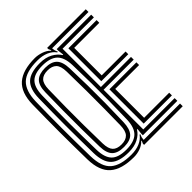

<svg xmlns="http://www.w3.org/2000/svg" viewBox="-217 -960 1120 1120"><g transform="rotate(-45 343.0 -400.0)"><path d="M247.6 9Q146.6 9 97.4 -33.9Q48.1 -76.9 46.1 -174.3Q45.1 -236.4 44.5 -292Q43.9 -347.7 43.9 -401Q43.9 -454.4 44.5 -509.7Q45.1 -564.9 46.1 -626.3Q47.9 -722.5 97.4 -765.8Q146.9 -809 247 -809Q271.5 -809 299.4 -799.7Q327.2 -790.3 343.9 -772.6H347.7L339.8 -789.9V-800H658.5V-777.7H358.5L361.1 -759.3L368.4 -739.7H363Q346.8 -762.9 317 -775.6Q287.2 -788.3 247.2 -788.3Q153.5 -788.3 113.7 -749.8Q74 -711.2 71.9 -625.5Q70.5 -568.6 69.9 -515.4Q69.2 -462.2 69.3 -408.7Q69.4 -355.2 70 -297.8Q70.5 -240.4 71.9 -175.1Q73.6 -84.6 116.2 -48.1Q158.9 -11.7 247.2 -11.7Q287 -11.7 317 -24.6Q347.1 -37.6 363.1 -60.6H368.4L361.1 -41L358.5 -22.3H658.5V0H339.8V-10.1L347.7 -27.8H343.9Q326.1 -9.2 300.4 -0.1Q274.6 9 247.6 9ZM247.2 -32.4Q168.5 -32.4 133.8 -65.5Q99.2 -98.6 97.6 -175.1Q96.6 -236.6 96 -291.9Q95.3 -347.3 95.3 -400.7Q95.3 -454.2 96 -509.4Q96.6 -564.6 97.6 -625.5Q99.2 -701.7 133.7 -734.6Q168.2 -767.6 247.2 -767.6Q294 -767.6 326.4 -749.8Q358.9 -731.9 374.2 -706.1H378.6L374.3 -742.3V-755.4H658.5V-733H400.1V-416.8H648.5V-394.5H400.1V-67H658.5V-44.6H374.3V-57.7L378 -92.6H373.5Q358 -66 325.5 -49.2Q293.1 -32.4 247.2 -32.4ZM247.2 -53.1Q311.5 -53.1 341.5 -81.7Q371.6 -110.3 373.6 -175.8Q375.8 -253.5 376.6 -324.9Q377.3 -396.3 376.7 -469.2Q376 -542.1 373.6 -624Q371.6 -690 341.3 -718.5Q311 -746.9 247.2 -746.9Q181.8 -746.9 153.3 -718.3Q124.9 -689.7 123.3 -624.7Q121.8 -560.8 121.1 -505.6Q120.3 -450.3 120.4 -398.2Q120.5 -346.1 121.2 -291.9Q121.9 -237.7 123.3 -175.9Q124.9 -111 153.2 -82.1Q181.4 -53.1 247.2 -53.1ZM248.8 -73.8Q197.6 -73.8 174 -97.8Q150.4 -121.9 149.3 -176.3Q147.6 -250.8 147 -324.2Q146.4 -397.7 147 -472.4Q147.6 -547 149.3 -624.5Q150.4 -679.6 174.6 -702.9Q198.7 -726.2 248.8 -726.2Q299.5 -726.2 323.1 -702.2Q346.7 -678.2 348.5 -623.4Q351.2 -545.9 352.1 -476Q353 -406.2 352.2 -334.4Q351.4 -262.6 348.7 -179Q346.9 -124.7 324.3 -99.3Q301.7 -73.8 248.8 -73.8ZM248.8 -94.5Q284.9 -94.5 303.4 -113.5Q321.8 -132.6 322.7 -179.4Q324.1 -246.1 324.7 -313.9Q325.2 -381.7 325 -457Q324.7 -532.3 322.7 -621.2Q321.8 -668.6 302.9 -687.1Q284 -705.5 248.8 -705.5Q211.5 -705.5 193.7 -686.7Q175.9 -668 174.8 -623.7Q173 -547.3 172.4 -476Q171.8 -404.7 172.3 -331.6Q172.9 -258.6 174.8 -176.9Q175.9 -132.8 193.5 -113.6Q211.1 -94.5 248.8 -94.5ZM425.8 -89.3V-372.2H648.5V-349.9H451.6V-111.6H658.5V-89.3ZM425.8 -439.2V-710.7H658.5V-688.4H451.6V-461.5H648.5V-439.2Z"/></g></svg>

Font: Big Shoulders Inline Text SC Thin
Style: Regular
Weight: 100
Designer: Patric King
Foundry: XO Type Co
Version: Version 2.002